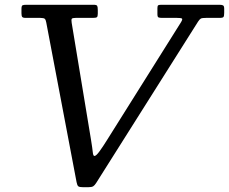

<svg xmlns="http://www.w3.org/2000/svg" viewBox="-20 -770 960 805"><path d="M301 -6.5 174 -675.5Q172 -687 167.8 -691Q163.5 -695 148.5 -695H87.5Q76 -695 73 -699.2Q70 -703.5 70 -714.5V-732.5Q70 -745.5 74.5 -747.8Q79 -750 91.5 -750H371.5Q385 -750 387.5 -745.5Q390 -741 390 -727.5V-712.5Q390 -700.5 386 -697.8Q382 -695 369.5 -695H297.5Q283.5 -695 281 -691.2Q278.5 -687.5 280.5 -674.5L361.5 -184.5Q367.5 -147.5 369 -131.8Q370.5 -116 376 -116Q383 -116 397.2 -135.5Q411.5 -155 428.5 -182.5L739 -677Q746.5 -689.5 742.8 -692.2Q739 -695 721.5 -695H659.5Q648.5 -695 644.2 -697.2Q640 -699.5 640 -710.5V-736.5Q640 -746.5 644 -748.2Q648 -750 657.5 -750H899.5Q910 -750 915 -747.5Q920 -745 920 -733.5V-716.5Q920 -703.5 917.2 -699.2Q914.5 -695 901.5 -695H844.5Q827.5 -695 822.2 -692.2Q817 -689.5 810.5 -679.5L383 -2.5Q377 7 370.8 11Q364.5 15 348.5 15H329.5Q313 15 308.2 11Q303.5 7 301 -6.5Z"/></svg>

Font: Besley
Style: Italic
Weight: 400
Italic angle: -13°
Designer: Owen Earl
Foundry: indestructible type*
Version: Version 4.000; ttfautohint (v1.8.4.7-5d5b)